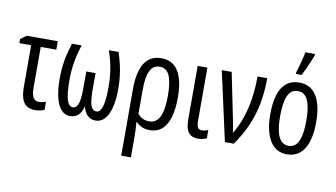

<svg xmlns="http://www.w3.org/2000/svg" viewBox="-94 -1003 2564 1464"><g transform="rotate(10 1188.5 -271.0)"><path d="M287.1 -536.1V-470.7H166.5V-156.7Q166.5 -105 180.2 -80.3Q193.8 -55.7 223.1 -55.7Q237.3 -55.7 251 -58.3Q264.6 -61 278.3 -65.9V-3.4Q267.6 2.9 246.1 7.1Q224.6 11.2 206.5 11.2Q166 11.2 140.6 -6.3Q115.2 -23.9 103.8 -60.1Q92.3 -96.2 92.3 -151.4V-470.7H1V-502.9L46.9 -536.1Z M757.3 -536.1Q772.9 -489.7 783.4 -444.6Q793.9 -399.4 799.1 -353.3Q804.2 -307.1 804.2 -257.8Q804.2 -172.9 788.8 -113Q773.4 -53.2 744.4 -21.7Q715.3 9.8 674.8 9.8Q637.7 9.8 612.5 -14.2Q587.4 -38.1 577.6 -81.1H575.7Q566.4 -38.1 541.3 -14.2Q516.1 9.8 476.6 9.8Q437 9.8 408.7 -21.2Q380.4 -52.2 365.5 -112.1Q350.6 -171.9 350.6 -257.8Q350.6 -308.1 355.5 -353.5Q360.4 -398.9 370.8 -443.8Q381.3 -488.8 397 -536.1H472.2Q449.2 -471.2 437.5 -402.1Q425.8 -333 425.8 -258.3Q425.8 -159.2 440.4 -109.4Q455.1 -59.6 486.3 -59.6Q505.4 -59.6 517.6 -76.4Q529.8 -93.3 535.4 -127.2Q541 -161.1 541 -212.4V-346.7H612.8V-212.4Q612.8 -160.6 618.4 -127Q624 -93.3 636.2 -76.7Q648.4 -60.1 668 -59.6Q689 -59.6 702.4 -81.8Q715.8 -104 722.4 -147.9Q729 -191.9 729 -257.3Q729 -330.1 717.5 -400.1Q706.1 -470.2 682.1 -536.1Z M1263.2 -270.5Q1263.2 -183.1 1245.1 -120.4Q1227.1 -57.6 1189.7 -23.9Q1152.3 9.8 1094.2 9.8Q1060.1 9.8 1033.7 -1.7Q1007.3 -13.2 988.8 -33.7H984.4Q987.8 1.5 988.8 34.4Q989.7 67.4 989.7 96.2V239.3H914.6V-276.9Q914.6 -363.3 933.1 -423.3Q951.7 -483.4 990.5 -514.6Q1029.3 -545.9 1089.8 -545.9Q1146 -545.9 1184.6 -515.6Q1223.1 -485.4 1243.2 -424.3Q1263.2 -363.3 1263.2 -270.5ZM1086.9 -480Q1036.6 -480 1012.7 -431.9Q988.8 -383.8 988.8 -285.2V-98.1Q1005.9 -77.1 1028.6 -66.2Q1051.3 -55.2 1078.1 -55.2Q1133.8 -55.2 1159.9 -108.9Q1186 -162.6 1186 -270.5Q1186 -377 1162.6 -428.5Q1139.2 -480 1086.9 -480Z M1445.3 -536.1V-126Q1445.3 -88.4 1454.8 -73Q1464.4 -57.6 1485.4 -57.6Q1498.5 -57.6 1513.2 -61.3Q1527.8 -64.9 1534.7 -69.3V-4.9Q1520.5 2 1503.2 5.9Q1485.8 9.8 1466.8 9.8Q1433.6 9.8 1412.1 -3.9Q1390.6 -17.6 1380.4 -47.1Q1370.1 -76.7 1370.1 -124.5V-536.1Z M1556.6 -536.1H1633.3L1701.7 -201.2Q1706.5 -178.2 1710.7 -156.7Q1714.8 -135.3 1718 -116.7Q1721.2 -98.1 1722.7 -83H1726.6Q1762.7 -146 1786.4 -216.6Q1810.1 -287.1 1821.8 -366.7Q1833.5 -446.3 1833.5 -536.1H1908.7Q1908.7 -431.2 1891.4 -339.1Q1874 -247.1 1837.6 -163.6Q1801.3 -80.1 1744.1 0H1675.3Z M2334.5 -268.6Q2334.5 -205.1 2323.7 -153.8Q2313 -102.5 2291 -65.9Q2269 -29.3 2235.4 -9.8Q2201.7 9.8 2155.8 9.8Q2111.8 9.8 2078.6 -9.8Q2045.4 -29.3 2023.4 -65.7Q2001.5 -102.1 1990.2 -153.6Q1979 -205.1 1979 -268.6Q1979 -357.4 1998 -419.2Q2017.1 -481 2056.6 -513.4Q2096.2 -545.9 2157.2 -545.9Q2214.4 -545.9 2253.9 -514.4Q2293.5 -482.9 2314 -421.1Q2334.5 -359.4 2334.5 -268.6ZM2055.7 -268.6Q2055.7 -198.7 2066.4 -151.4Q2077.1 -104 2099.9 -80.1Q2122.6 -56.2 2157.7 -56.2Q2192.4 -56.2 2214.6 -79.6Q2236.8 -103 2247.6 -150.1Q2258.3 -197.3 2258.3 -268.6Q2258.3 -338.4 2247.6 -385.5Q2236.8 -432.6 2214.6 -456.3Q2192.4 -480 2157.2 -480Q2103.5 -480 2079.6 -427Q2055.7 -374 2055.7 -268.6ZM2117.7 -606V-617.7Q2122.1 -629.4 2128.7 -651.6Q2135.3 -673.8 2141.8 -699.5Q2148.4 -725.1 2153.8 -747.3Q2159.2 -769.5 2161.1 -780.8H2235.4V-770Q2226.1 -745.6 2214.1 -716.8Q2202.1 -688 2188.7 -659.2Q2175.3 -630.4 2162.1 -606Z"/></g></svg>

Font: Open Sans Condensed
Style: Regular
Weight: 400
Width: 3
Designer: Monotype Design Team
Foundry: Monotype Imaging Inc.
Version: Version 3.000